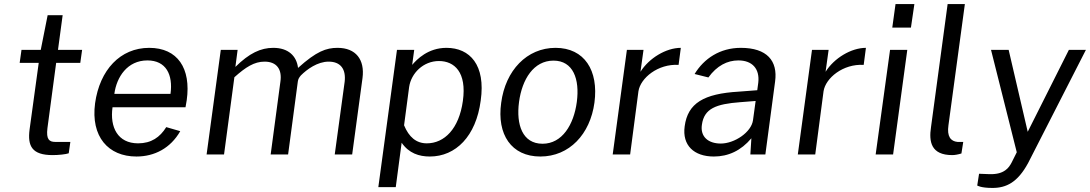

<svg xmlns="http://www.w3.org/2000/svg" viewBox="-20 -762 5376 947"><path d="M376 -452 385 -516H266L289 -687H215L181 -516H86L77 -452H171L126 -124C115 -41 138 3 240 3C269 3 306 -1 319 -6L327 -62H253C223 -62 207 -74 214 -130L257 -452Z M535 -233H895L901 -268C923 -425 856 -526 716 -526C573 -526 472 -417 449 -253C427 -88 514 10 653 10C742 10 821 -31 869 -115L800 -135C769 -85 726 -55 661 -55C561 -55 521 -134 535 -233ZM544 -299C555 -382 608 -464 707 -464C799 -464 834 -394 821 -299Z M999 0H1085L1136 -381C1192 -431 1234 -458 1285 -458C1345 -458 1372 -420 1363 -359L1315 0H1401L1449 -360C1451 -373 1455 -379 1464 -390C1494 -420 1546 -458 1601 -458C1661 -458 1687 -420 1680 -359L1631 0H1717L1768 -377C1780 -468 1735 -526 1645 -526C1589 -526 1541 -509 1450 -427C1443 -486 1402 -526 1328 -526C1266 -526 1210 -500 1141 -432L1152 -516H1069Z M1846 161H1932L1961 -58C1997 -6 2047 10 2100 10C2228 10 2328 -90 2351 -266C2376 -441 2298 -526 2182 -526C2091 -526 2036 -469 2013 -442L2023 -516H1938ZM2085 -55C2033 -55 1997 -86 1973 -144L1998 -333C2008 -401 2068 -461 2145 -461C2221 -461 2283 -406 2263 -264C2244 -127 2172 -55 2085 -55Z M2645 10C2788 10 2891 -100 2912 -256C2933 -414 2863 -526 2720 -526C2579 -526 2473 -415 2452 -255C2430 -99 2502 10 2645 10ZM2656 -53C2557 -53 2525 -147 2540 -259C2555 -371 2612 -463 2710 -463C2807 -463 2840 -372 2825 -259C2810 -147 2753 -53 2656 -53Z M3002 0H3088L3129 -312C3139 -377 3225 -448 3327 -442L3338 -526C3265 -526 3181 -475 3139 -408L3154 -516H3072Z M3501 10C3572 10 3635 -19 3686 -80L3681 0H3755L3803 -360C3817 -462 3763 -526 3634 -526C3531 -526 3452 -473 3406 -397L3474 -380C3516 -438 3567 -464 3622 -464C3691 -464 3728 -422 3720 -354L3715 -317L3624 -310C3451 -300 3372 -253 3357 -139C3344 -45 3403 10 3501 10ZM3535 -54C3473 -54 3433 -88 3442 -147C3453 -227 3512 -249 3631 -258L3707 -264L3694 -169C3686 -110 3603 -54 3535 -54Z M3915 0H4001L4042 -312C4052 -377 4138 -448 4240 -442L4251 -526C4178 -526 4094 -475 4052 -408L4067 -516H3985Z M4490 -742H4397L4381 -626H4473ZM4455 -516H4370L4299 0H4385Z M4677 3C4689 3 4706 0 4722 -5L4731 -62H4703C4669 -65 4650 -89 4658 -144L4739 -742H4654L4572 -135C4561 -63 4572 3 4677 3Z M4875 165C4943 165 4999 138 5051 42L5336 -516H5252L5049 -112L4955 -516H4868L4995 -11L4970 39C4956 66 4933 99 4861 97L4809 95L4800 153C4800 153 4817 165 4875 165Z"/></svg>

Font: United Sans
Style: Italic
Weight: 400
Italic angle: -8°
Designer: Pablo Impallari, Rodrigo Fuenzalida (Modified by Dan O. Williams)
Version: Version 1.000;PS 001.000;hotconv 1.0.88;makeotf.lib2.5.64775